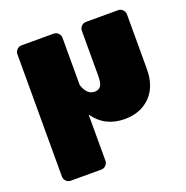

<svg xmlns="http://www.w3.org/2000/svg" viewBox="-126 -616 905 933"><g transform="rotate(-20 327.0 -150.0)"><path d="M50 -466.7Q50 -480 60 -490Q70 -500 83.3 -500H250Q263.3 -500 273.3 -490Q283.3 -480 283.3 -466.7V-222.5Q300.8 -166.7 341.7 -166.7Q363.3 -166.7 373.3 -181.7Q383.3 -196.7 383.3 -233.3V-466.7Q383.3 -480 393.3 -490Q403.3 -500 416.7 -500H583.3Q596.7 -500 606.7 -490Q616.7 -480 616.7 -466.7V-183.3Q616.7 -93.3 566.2 -42.5Q515.8 8.3 433.3 8.3Q330.8 8.3 275 -72.5V166.7Q275 180 265 190Q255 200 241.7 200H83.3Q70 200 60 190Q50 180 50 166.7Z"/></g></svg>

Font: BoonTook Mon
Style: Regular
Weight: 400
Designer: Sungsit Sawaiwan
Foundry: FontUni
Version: Version 3.0